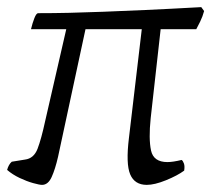

<svg xmlns="http://www.w3.org/2000/svg" viewBox="-22 -519 593 539"><path d="M96 0Q89 0 71 -5Q53 -10 33 -19.5Q13 -29 -2 -42Q2 -57 11 -65L48 -71Q73 -74 83.5 -101.5Q94 -129 105 -180L164 -437H65Q69 -454 74.5 -468Q80 -482 85 -482Q128 -482 172 -483Q216 -484 268 -486Q320 -488 387 -491Q454 -494 543 -499L551 -488Q547 -473 540 -458.5Q533 -444 529 -437H429L401 -187Q395 -129 402 -96.5Q409 -64 448 -64Q463 -64 488 -70Q492 -67 494.5 -59.5Q497 -52 495 -40Q476 -26 444 -13Q412 0 390 0Q356 0 343.5 -29.5Q331 -59 340 -132L376 -437H218L141 -79Q133 -44 123 -22Q113 0 96 0Z"/></svg>

Font: Texturina Extralight
Style: Italic
Weight: 200
Italic angle: -11°
Designer: Guillermo Torres Carreño
Foundry: Omnibus-Type
Version: Version 1.002; ttfautohint (v1.8.3)